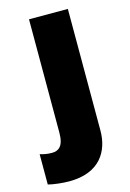

<svg xmlns="http://www.w3.org/2000/svg" viewBox="-172 -613 616 912"><g transform="rotate(-15 136.5 -156.5)"><path d="M52 240C204 240 257 145 257 45V-553H66V5C66 72 39 88 8 88C-14 88 -30 85 -51 79V228C-25 235 21 240 52 240Z"/></g></svg>

Font: Noto Sans Myanmar UI Black
Style: Regular
Weight: 900
Designer: Monotype Design Team
Foundry: Monotype Imaging Inc.
Version: Version 2.103